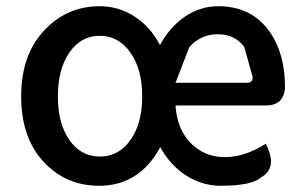

<svg xmlns="http://www.w3.org/2000/svg" viewBox="-20 -584 977 617"><path d="M298 13Q192 13 120 -64Q48 -142 48 -274Q48 -407 121 -485Q194 -564 300 -564Q362 -564 412 -531Q463 -499 494 -439Q526 -498 575 -531Q624 -564 681 -564Q782 -564 839 -492Q896 -420 896 -301Q891 -245 835 -245H544Q549 -169 593 -124Q638 -79 702 -79Q766 -79 834 -122Q874 -45 819 -14Q789 13 689 13Q630 13 578 -20Q527 -53 495 -111Q428 13 298 13ZM399 -134Q437 -187 437 -274Q437 -362 399 -415Q361 -469 300 -469Q240 -469 203 -415Q166 -362 166 -274Q166 -187 203 -134Q240 -81 301 -81Q362 -81 399 -134ZM544 -318H773Q796 -318 791 -340L765 -433Q735 -474 680 -474Q625 -474 588 -432Z"/></svg>

Font: Swei Half Moon CJK TC
Style: Medium
Weight: 500
Version: Version 2.125